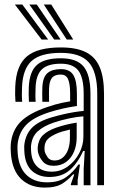

<svg xmlns="http://www.w3.org/2000/svg" viewBox="-20 -820 520 850"><path d="M410.5 0V-404Q410.5 -501.5 373.2 -543.8Q336 -586 249.5 -586Q160.5 -586 120.8 -550.9Q81 -515.8 77.5 -434.8Q77 -419.5 76.9 -402.8Q76.8 -386 78.2 -369.2H48.5Q47 -387 46.9 -401.4Q46.8 -415.8 47.5 -436Q51.2 -530 98.8 -570Q146.2 -610 249.5 -610Q318 -610 360 -589.1Q402 -568.2 421.2 -523Q440.5 -477.8 440.5 -404V0ZM209 -60Q247.8 -60 279.5 -82.6Q311.2 -105.2 330.2 -140.8Q349.2 -176.2 349.2 -214.8V-305Q321.8 -303.2 287.6 -296.1Q253.5 -289 220 -278Q173.2 -262.5 146.5 -238Q119.8 -213.5 117 -169.5Q116.8 -162.8 117.4 -155.9Q118 -149 118.2 -144.8Q121.8 -104 145.2 -82Q168.8 -60 209 -60ZM216.8 -86Q185.8 -86 169.4 -105.1Q153 -124.2 148 -147.5Q147.5 -150.5 147 -157Q146.5 -163.5 146.8 -166.5Q149.5 -201 169.6 -221.1Q189.8 -241.2 229 -255Q248.8 -262 272.8 -267.9Q296.8 -273.8 319.5 -277V-212Q319.5 -176.5 307.4 -147.9Q295.2 -119.2 272.2 -102.6Q249.2 -86 216.8 -86ZM221.2 -109.5Q243 -109.5 258.2 -122.5Q273.5 -135.5 281.5 -158Q289.5 -180.5 289.5 -209.2V-246.5Q271.2 -242.2 258.4 -238.5Q245.5 -234.8 238.5 -232Q205.2 -218.2 191.4 -204Q177.5 -189.8 177 -166.8Q177 -162 177 -158.1Q177 -154.2 178 -150Q181 -137.8 190.9 -123.6Q200.8 -109.5 221.2 -109.5ZM178.8 10.5Q114 10.5 74.4 -26.8Q34.8 -64 28.5 -137Q27.8 -146.2 27.2 -159.4Q26.8 -172.5 27.5 -180.2Q32.8 -241.8 70.9 -280.6Q109 -319.5 191.2 -346.8Q210.5 -353.2 224.1 -357.2Q237.8 -361.2 252.8 -364.5Q267.8 -367.8 290.5 -371.5V-404.2Q290.5 -450.2 281.1 -470.1Q271.8 -490 249.5 -490Q222.2 -490 210.4 -475.6Q198.5 -461.2 197.2 -429.5Q197 -424.2 196.8 -406Q196.5 -387.8 197.2 -369.2H167.5Q166.5 -391.5 166.9 -406.9Q167.2 -422.2 167.5 -432.8Q169.5 -479 190.2 -496.5Q211 -514 249.5 -514Q288 -514 304.2 -488.5Q320.5 -463 320.5 -404.2V-350.8Q283.5 -345.2 256.8 -339.1Q230 -333 201 -324Q127.2 -300.8 94.8 -266Q62.2 -231.2 57.5 -177.8Q57 -170.5 57.4 -159.2Q57.8 -148 58.5 -139.5Q63.8 -77.2 97.8 -45Q131.8 -12.8 188.5 -12.8Q240.8 -12.8 273 -35.9Q305.2 -59 327.2 -91.5H334L323.8 -22.5V0H294L293.5 -4L308.8 -48H303.2Q276.8 -18.5 250.5 -4Q224.2 10.5 178.8 10.5ZM350.5 0.2V-72L355 -151.5H348.2Q324.2 -98.2 289 -67.2Q253.8 -36.2 197.8 -36.5Q152 -36.8 122.4 -62.8Q92.8 -88.8 88.2 -142.2Q88 -147.2 87.4 -157.6Q86.8 -168 87.2 -174.5Q91.5 -221.8 119.6 -252.2Q147.8 -282.8 210.5 -301Q236.2 -308.5 260.8 -314.1Q285.2 -319.8 307.9 -323.5Q330.5 -327.2 350.5 -329V-404Q350.5 -475.8 327.2 -506.9Q304 -538 249.5 -538Q192.2 -538 166 -513.6Q139.8 -489.2 137.5 -433.5Q137 -419 136.8 -403Q136.5 -387 137.8 -369.2H108Q106.8 -388.5 106.9 -404.4Q107 -420.2 107.5 -434Q110.2 -502.5 143.2 -532.2Q176.2 -562 249.5 -562Q319.8 -562 350.1 -525.4Q380.5 -488.8 380.5 -404V0.2ZM164.2 -645 45.8 -800H78.8L193 -645ZM220 -645 109.8 -800H142.8L248.5 -645ZM275.5 -645 173.8 -800H206.8L304.2 -645Z"/></svg>

Font: Big Shoulders Inline Display Thin Black
Style: Regular
Weight: 900
Version: Version 2.002